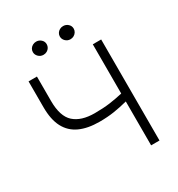

<svg xmlns="http://www.w3.org/2000/svg" viewBox="-204 -1018 1071 1152"><g transform="rotate(-30 331.5 -442.0)"><path d="M505 0V-304Q457 -291.5 410.5 -284.2Q364 -277 309 -277Q227.5 -277 172 -302.5Q116.5 -328 88.2 -381.8Q60 -435.5 60 -521V-700H118V-531Q118 -424 167 -380Q216 -336 309 -336Q368.5 -336 414.2 -342.2Q460 -348.5 505 -359V-700H563V0ZM218 -793Q198 -793 184 -806.8Q170 -820.5 170 -839Q170 -851.5 176.5 -861.8Q183 -872 194 -878Q205 -884 218 -884Q237.5 -884 251.8 -871Q266 -858 266 -839Q266 -826.5 259.8 -816Q253.5 -805.5 242.5 -799.2Q231.5 -793 218 -793ZM405 -793Q385 -793 371 -806.8Q357 -820.5 357 -839Q357 -851 363.2 -861.2Q369.5 -871.5 380.5 -877.8Q391.5 -884 405 -884Q424.5 -884 438.8 -871Q453 -858 453 -839Q453 -826.5 446.5 -816Q440 -805.5 429 -799.2Q418 -793 405 -793Z"/></g></svg>

Font: Geologica Cursive Thin
Style: Regular
Weight: 250
Designer: Sindre Bremnes, Frode Helland
Foundry: Monokrom Skriftforlag AS
Version: Version 1.010;gftools[0.9.28]